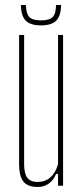

<svg xmlns="http://www.w3.org/2000/svg" viewBox="-20 -739 331 764"><path d="M130 5Q91 5 73.5 -16.2Q56 -37.5 56 -86V-600H76V-86Q76 -48 88.8 -31.5Q101.5 -15 130 -15Q159.5 -15 180.5 -33.2Q201.5 -51.5 211 -86V-600H231V0H211V-47H203Q193.5 -22.5 174.5 -8.8Q155.5 5 130 5ZM143 -638Q101 -638 82.5 -656.8Q64 -675.5 63 -719H83Q84 -684.5 96.8 -671.2Q109.5 -658 143 -658Q177 -658 189.8 -671.2Q202.5 -684.5 203 -719H223Q222.5 -675.5 203.8 -656.8Q185 -638 143 -638Z"/></svg>

Font: Big Shoulders Display Thin Thin
Style: Regular
Weight: 250
Version: Version 2.002